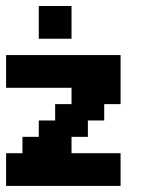

<svg xmlns="http://www.w3.org/2000/svg" viewBox="-20 -609 469 629"><path d="M375 -428.6V-267.9H321.4V-214.3H267.9V-160.7H214.3V-107.1H375V0H0V-107.1H53.6V-160.7H107.1V-214.3H160.7V-267.9H214.3V-321.4H0V-428.6ZM214.3 -589.3V-482.1H107.1V-589.3Z"/></svg>

Font: Jersey 10
Style: Regular
Weight: 400
Designer: Sarah Cadigan-Fried
Version: Version 1.000